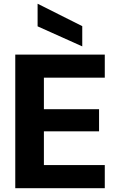

<svg xmlns="http://www.w3.org/2000/svg" viewBox="-20 -986 615 1006"><path d="M60 0V-700H529V-579H210V-414H499V-298H210V-121H529V0ZM411 -743 177 -848V-966H178L411 -849Z"/></svg>

Font: DM Sans 28pt Black
Style: Regular
Weight: 900
Version: Version 4.004;gftools[0.9.30]